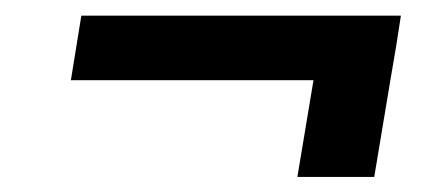

<svg xmlns="http://www.w3.org/2000/svg" viewBox="-20 -414 582 250"><path d="M502 -393.6 496.1 -355.5 488.3 -309.6 467.3 -183.6H367.2L388.2 -309.6H72.3L85.9 -393.6Z"/></svg>

Font: Inter Display Semi Bold
Style: Italic
Weight: 600
Italic angle: -9.39999°
Designer: Rasmus Andersson
Foundry: rsms
Version: Version 4.000;git-4fc901f